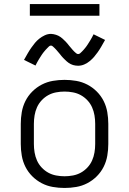

<svg xmlns="http://www.w3.org/2000/svg" viewBox="-20 -924 640 952"><path d="M300 8Q271 8 242 3Q213 -2 187 -15.5Q161 -29 140 -50Q119 -71 106 -97Q93 -123 88 -152Q83 -181 83 -210V-310Q83 -339 88 -368Q93 -397 106 -423Q119 -449 140 -470Q161 -491 187 -504.5Q213 -518 242 -523Q271 -528 300 -528Q329 -528 358 -523Q387 -518 413 -504.5Q439 -491 460 -470Q481 -449 494 -423Q507 -397 512 -368Q517 -339 517 -310V-210Q517 -181 512 -152Q507 -123 494 -97Q481 -71 460 -50Q439 -29 413 -15.5Q387 -2 358 3Q329 8 300 8ZM300 -50Q321 -50 342 -54Q363 -58 381 -68Q399 -78 413.5 -93.5Q428 -109 436.5 -128Q445 -147 448.5 -168Q452 -189 452 -210V-310Q452 -331 448.5 -352Q445 -373 436.5 -392Q428 -411 413.5 -426.5Q399 -442 381 -452Q363 -462 342 -466Q321 -470 300 -470Q279 -470 258 -466Q237 -462 219 -452Q201 -442 186.5 -426.5Q172 -411 163.5 -392Q155 -373 151.5 -352Q148 -331 148 -310V-210Q148 -189 151.5 -168Q155 -147 163.5 -128Q172 -109 186.5 -93.5Q201 -78 219 -68Q237 -58 258 -54Q279 -50 300 -50ZM367 -598Q361 -598 354.5 -599Q348 -600 342.5 -601.5Q337 -603 331 -606Q325 -609 320 -612.5Q315 -616 310.5 -620Q306 -624 301.5 -628.5Q297 -633 292.5 -637.5Q288 -642 284.5 -646.5Q281 -651 277 -656Q273 -661 268.5 -666Q264 -671 260 -676Q256 -681 252 -684.5Q248 -688 243 -693Q238 -698 233 -698Q227 -698 223 -694Q219 -690 213.5 -684.5Q208 -679 205.5 -676Q203 -673 200 -669.5Q197 -666 193.5 -661.5Q190 -657 186.5 -651.5Q183 -646 179.5 -640.5Q176 -635 172 -628.5Q168 -622 164 -614.5Q160 -607 156 -599L99 -627Q109 -645 118 -660.5Q127 -676 136 -688.5Q145 -701 153.5 -711.5Q162 -722 174.5 -732Q187 -742 202 -749Q217 -756 233 -756Q239 -756 245.5 -754.5Q252 -753 257.5 -751.5Q263 -750 269 -747Q275 -744 280 -740.5Q285 -737 289.5 -733Q294 -729 298.5 -724.5Q303 -720 307.5 -715.5Q312 -711 315.5 -706.5Q319 -702 323 -697Q327 -692 331.5 -687Q336 -682 340 -677Q344 -672 348 -668.5Q352 -665 357 -660.5Q362 -656 367 -656Q373 -656 377 -659.5Q381 -663 386.5 -668.5Q392 -674 394.5 -677Q397 -680 400 -683.5Q403 -687 406.5 -691.5Q410 -696 413.5 -701.5Q417 -707 420.5 -712.5Q424 -718 428 -724.5Q432 -731 436 -738.5Q440 -746 444 -754L501 -726Q491 -708 482 -692.5Q473 -677 464 -664.5Q455 -652 446.5 -642Q438 -632 425.5 -621.5Q413 -611 398 -604.5Q383 -598 367 -598ZM128 -846V-904H473V-846Z"/></svg>

Font: Iosevka Aile Light
Style: Regular
Weight: 300
Designer: Belleve Invis
Foundry: Belleve Invis
Version: Version 27.3.5; ttfautohint (v1.8.4)